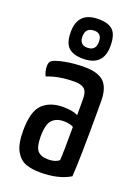

<svg xmlns="http://www.w3.org/2000/svg" viewBox="-143 -801 639 874"><g transform="rotate(20 177.0 -363.5)"><path d="M29 0ZM311 -24Q255 10 167 10Q125 10 95.5 -1Q66 -12 47.5 -45Q29 -78 29 -142Q29 -237 65.5 -271.5Q102 -306 163 -306Q210 -306 236 -293V-372Q236 -406 221 -419Q206 -432 174 -432Q97 -432 41 -409Q30 -430 30 -456Q30 -476 41 -483Q56 -493 99 -501.5Q142 -510 194 -510Q259 -510 288 -482Q317 -454 317 -388V-335Q317 -115 311 -24ZM189 -246Q153 -246 133 -225Q113 -204 113 -144Q113 -93 129.5 -75.5Q146 -58 180 -58Q215 -58 233 -74Q236 -108 236 -236Q217 -246 189 -246ZM179 -737Q227 -737 249 -715.5Q271 -694 271 -640Q271 -543 172 -543Q125 -543 102 -564.5Q79 -586 79 -639Q79 -737 179 -737ZM174 -597Q215 -597 215 -640Q215 -681 179 -681Q136 -681 136 -638Q136 -597 174 -597Z"/></g></svg>

Font: Yanone Kaffeesatz
Style: Regular
Weight: 400
Designer: Yanone (Cyrillic: Daniel Pouzeot & Huerta Tipografica)
Foundry: Yanone
Version: Version 1.100;PS 001.100;hotconv 1.0.70;makeotf.lib2.5.58329